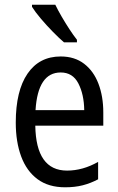

<svg xmlns="http://www.w3.org/2000/svg" viewBox="-20 -786 502 816"><path d="M238 -546Q297 -546 337.5 -515Q378 -484 398.5 -430Q419 -376 419 -308V-252H130Q133 -61 265 -61Q332 -61 397 -98V-24Q365 -7 331.5 1.5Q298 10 257 10Q186 10 139.5 -24.5Q93 -59 70 -121Q47 -183 47 -265Q47 -400 97 -473Q147 -546 238 -546ZM238 -478Q141 -478 131 -318H338Q337 -385 313 -431.5Q289 -478 238 -478ZM215 -766Q226 -743 242 -715.5Q258 -688 275 -662Q292 -636 307 -617V-606H252Q232 -623 204.5 -651Q177 -679 153 -707.5Q129 -736 116 -757V-766Z"/></svg>

Font: Noto Sans Ethiopic Cond
Style: Regular
Weight: 400
Width: 3
Designer: Monotype Design Team
Foundry: Monotype Imaging Inc.
Version: Version 2.102; ttfautohint (v1.8.4.7-5d5b)